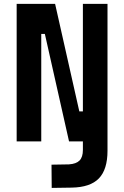

<svg xmlns="http://www.w3.org/2000/svg" viewBox="-20 -713 626 968"><path d="M64 0V-693.4H257.8L379.9 -151.4H397.9V-693.4H522V46.9Q522 141.6 478.5 186.5Q435.1 231.4 341.3 232.9L240.7 234.4L239.7 117.2L327.6 115.7Q364.3 113.3 381.1 96.2Q397.9 79.1 397.9 43V0H328.1L206.1 -542H188V0Z"/></svg>

Font: Caskaydia Cove
Style: Bold
Weight: 700
Monospace: yes
Designer: Aaron Bell
Foundry: Saja Typeworks
Version: Version 4.300; ttfautohint (v1.8.3)